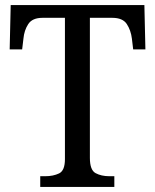

<svg xmlns="http://www.w3.org/2000/svg" viewBox="-20 -734 609 754"><path d="M138 0V-42H158Q189 -42 212 -53Q235 -64 235 -109V-664H147Q107 -664 91 -639.5Q75 -615 72 -582L67 -540H18L22 -714H547L551 -540H503L498 -582Q494 -615 478 -639.5Q462 -664 421 -664H333V-114Q333 -66 355.5 -54Q378 -42 409 -42H429V0Z"/></svg>

Font: Noto Serif Khmer SemiCondensed
Style: Regular
Weight: 400
Width: 4
Designer: Danh Hong and the Monotype Design Team
Foundry: Monotype Imaging Inc.
Version: Version 2.004; ttfautohint (v1.8.4.7-5d5b)